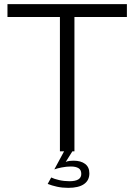

<svg xmlns="http://www.w3.org/2000/svg" viewBox="-20 -730 649 926"><path d="M227 126Q241 133 265 138.5Q289 144 315 144Q372 144 372 109Q372 89 358.5 81Q345 73 322 73Q301 73 278 77.5Q255 82 242 87L289 0H269V-648H16V-710H592V-648H339V0H329L297 51Q306 47 316.5 46Q327 45 335 45Q370 45 390.5 60.5Q411 76 411 106Q411 140 385 158Q359 176 309 176Q280 176 255 170.5Q230 165 210 157Z"/></svg>

Font: Oxford Sans
Style: Regular
Weight: 400
Designer: Matt McInerney, Pablo Impallari, Rodrigo Fuenzalida
Foundry: Matt McInerney, Pablo Impallari, Rodrigo Fuenzalida
Version: Version 3.000g; ttfautohint (v1.5) -l 8 -r 28 -G 28 -x 14 -D